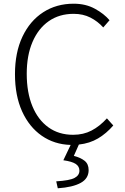

<svg xmlns="http://www.w3.org/2000/svg" viewBox="-20 -762 667 1027"><path d="M289.1 245.1 280.8 208Q353 203.6 378.9 189.7Q404.8 175.8 404.8 150.9Q404.8 127.9 384.8 114.7Q364.7 101.6 318.8 95.2L357.9 13.2Q270.5 10.7 203.4 -35.9Q136.2 -82.5 98.1 -166.5Q60.1 -250.5 60.1 -365.2Q60.1 -481.4 100.1 -565.9Q140.1 -650.4 210.9 -696.3Q281.7 -742.2 374 -742.2Q438.5 -742.2 487.5 -715.3Q536.6 -688.5 565.9 -653.8L532.2 -615.2Q502.9 -647.9 463.6 -668Q424.3 -688 374 -688Q296.9 -688 240.7 -648.7Q184.6 -609.4 153.8 -537.4Q123 -465.3 123 -367.2Q123 -267.6 153.1 -194.3Q183.1 -121.1 238.8 -81.1Q294.4 -41 371.1 -41Q426.3 -41 469.7 -63.7Q513.2 -86.4 551.8 -128.9L585.9 -90.8Q549.3 -48.3 504.6 -21.7Q460 4.9 401.9 11.2L375 71.8Q411.1 81.1 432.6 98.1Q454.1 115.2 454.1 147.9Q454.1 192.9 411.6 216.3Q369.1 239.7 289.1 245.1Z"/></svg>

Font: Source Han Sans CN Light
Style: Regular
Weight: 300
Designer: Ryoko NISHIZUKA  (kana, bopomofo & ideographs); Paul D. Hunt (Latin, Greek & Cyrillic); Sandoll Communications , Soo-you
Foundry: Adobe
Version: Version 2.000;hotconv 1.0.107;makeotfexe 2.5.65593